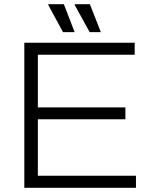

<svg xmlns="http://www.w3.org/2000/svg" viewBox="-20 -888 721 908"><path d="M95 0V-686H617V-629H159V-380H573V-324H159V-57H623V0ZM404 -736 333 -865 334 -868H405L457 -736ZM278 -736 208 -865 209 -868H282L333 -736Z"/></svg>

Font: Archivo SemiBold ExtraLight
Style: Regular
Weight: 250
Version: Version 2.001